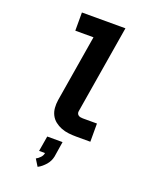

<svg xmlns="http://www.w3.org/2000/svg" viewBox="-177 -833 955 1190"><g transform="rotate(20 300.0 -238.5)"><path d="M382 0Q356 0 330.5 -3Q305 -6 282 -15Q259 -24 240 -39Q221 -54 210 -75.5Q199 -97 197 -122.5Q195 -148 199 -174L272 -615H152V-735H439L343 -155Q341 -147 343.5 -139.5Q346 -132 352 -127.5Q358 -123 366 -121.5Q374 -120 382 -120H475V0ZM221 258 193 213Q208 205 220.5 191.5Q233 178 235 162H196L213 61H314L298 162Q295 177 288 191.5Q281 206 270.5 218Q260 230 247.5 240.5Q235 251 221 258Z"/></g></svg>

Font: Iosevka SS04 Heavy Extended
Style: Italic
Weight: 900
Width: 7
Italic angle: -9°
Monospace: yes
Designer: Belleve Invis
Foundry: Belleve Invis
Version: Version 19.0.0; ttfautohint (v1.8.4)